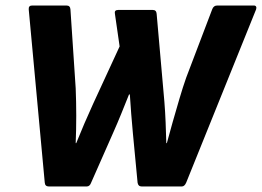

<svg xmlns="http://www.w3.org/2000/svg" viewBox="-20 -675 948 695"><path d="M157 0Q143 0 142 -14L84 -641Q83 -655 96 -655H221Q234 -655 235 -641L254 -355Q256 -306 256 -256Q256 -206 254 -157H256Q270 -192 285.5 -228Q301 -264 317 -299L413 -507L396 -625Q393 -639 408 -639H533Q546 -639 547 -625L575 -307Q578 -270 579.5 -232.5Q581 -195 582 -157H584Q593 -191 605 -233Q617 -275 629.5 -317.5Q642 -360 654 -394L748 -641Q753 -655 766 -655H899Q905 -655 907 -651Q909 -647 907 -641L654 -14Q648 0 638 0H493Q480 0 478 -14L461 -193Q458 -228 455 -262.5Q452 -297 450 -333H447Q433 -298 419 -263.5Q405 -229 389 -193L310 -14Q305 0 294 0Z"/></svg>

Font: Sofia Sans Semi Condensed Black
Style: Italic
Weight: 900
Italic angle: -9°
Version: Version 4.100